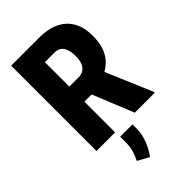

<svg xmlns="http://www.w3.org/2000/svg" viewBox="-285 -797 1131 1131"><g transform="rotate(-45 280.0 -231.5)"><path d="M53.2 -710.9H289.1Q360.4 -710.9 411.6 -686.5Q462.9 -662.1 490.5 -614.3Q518.1 -566.4 518.1 -496.1Q518.1 -436.5 502.4 -395.8Q486.8 -355 458.5 -328.1Q430.2 -301.3 391.1 -284.7L342.3 -255.9H154.3L153.8 -381.3H285.2Q311.5 -381.3 328.6 -393.6Q345.7 -405.8 354.2 -428.5Q362.8 -451.2 362.8 -482.4Q362.8 -514.6 354.7 -537.6Q346.7 -560.5 330.8 -572.8Q314.9 -585 289.1 -585H208.5V0H53.2ZM372.6 0 244.1 -315.9 407.2 -316.4 538.6 -7.3V0ZM314 39.1V73.2Q314 120.6 294.9 168.7Q275.9 216.8 250.5 248L179.7 209Q193.4 182.6 202.4 153.3Q211.4 124 211.4 81.5V39.1Z"/></g></svg>

Font: Roboto Condensed ExtraBold
Style: Regular
Weight: 800
Designer: Christian Robertson
Foundry: Google
Version: Version 3.008; 2023